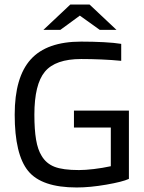

<svg xmlns="http://www.w3.org/2000/svg" viewBox="-20 -821 636 849"><path d="M470 -257H307V-332H550V-30Q522 -17 450 -4.5Q378 8 319 8Q164 8 104.5 -65Q45 -138 45 -314Q45 -480 116 -558.5Q187 -637 339 -637Q391 -637 438.5 -634.5Q486 -632 516 -627V-552Q476 -556 429.5 -558Q383 -560 339 -560Q225 -560 178.5 -504Q132 -448 132 -314Q132 -248 139.5 -203.5Q147 -159 164 -132Q184 -98 221 -83.5Q258 -69 329 -69Q357 -69 395 -73.5Q433 -78 470 -86ZM495 -689H421L333 -752L247 -689H172L291 -801H376Z"/></svg>

Font: Blinker
Style: Regular
Weight: 400
Designer: Juergen Huber
Foundry: supertype
Version: Version 1.017;hotconv 1.0.117;makeotfexe 2.5.65602